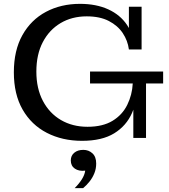

<svg xmlns="http://www.w3.org/2000/svg" viewBox="-20 -717 878 998"><path d="M406 15Q304 15 223.5 -26.5Q143 -68 97.5 -147.5Q52 -227 52 -341Q52 -455 96.5 -534.5Q141 -614 219 -655.5Q297 -697 396 -697Q480 -697 542.5 -668.5Q605 -640 640.5 -587Q676 -534 678 -460H650Q644 -506 618 -545Q592 -584 545.5 -608Q499 -632 431 -632Q354 -632 295 -597Q236 -562 202.5 -498Q169 -434 169 -345Q169 -257 203 -192.5Q237 -128 297 -93Q357 -58 435 -58Q514 -58 565 -89Q616 -120 641.5 -172Q667 -224 670 -283H695Q696 -198 666.5 -130.5Q637 -63 573.5 -24Q510 15 406 15ZM673 0V-197L695 -283H739V0ZM448 -283V-345H828V-283ZM678 -460 650 -521V-682H716V-460ZM368 261Q391 238 405.5 215Q420 192 423 170Q390 174 369 159.5Q348 145 348 117Q348 92 366 77Q384 62 413 62Q441 62 460.5 80Q480 98 480 133Q480 160 470.5 183.5Q461 207 445.5 226.5Q430 246 412 261Z"/></svg>

Font: Montagu Slab 24pt
Style: Regular
Weight: 400
Designer: Florian Karsten
Foundry: Florian Karsten
Version: Version 1.000